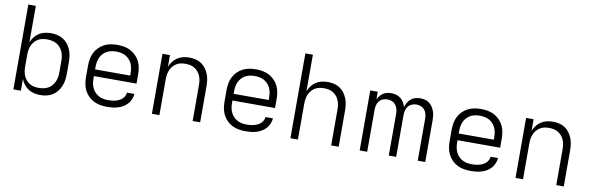

<svg xmlns="http://www.w3.org/2000/svg" viewBox="-50 -1182 5050 1638"><g transform="rotate(10 2475.0 -363.5)"><path d="M324 8Q297 8 270.5 2Q244 -4 221.5 -18.5Q199 -33 182.5 -54.5Q166 -76 156 -101V0H91V-735H156V-419Q166 -444 182.5 -465.5Q199 -487 221.5 -501.5Q244 -516 270.5 -522Q297 -528 324 -528Q352 -528 379 -522Q406 -516 429.5 -501.5Q453 -487 470.5 -465Q488 -443 498.5 -417.5Q509 -392 513 -365Q517 -338 517 -310V-210Q517 -182 513 -155Q509 -128 498.5 -102.5Q488 -77 470.5 -55Q453 -33 429.5 -18.5Q406 -4 379 2Q352 8 324 8ZM301 -50Q322 -50 342.5 -54Q363 -58 381.5 -68Q400 -78 414 -94Q428 -110 436.5 -129Q445 -148 448.5 -168.5Q452 -189 452 -210V-310Q452 -331 448.5 -351.5Q445 -372 436.5 -391Q428 -410 414 -426Q400 -442 381.5 -452Q363 -462 342.5 -466Q322 -470 301 -470Q280 -470 260 -466Q240 -462 222.5 -451.5Q205 -441 191.5 -425Q178 -409 170 -390Q162 -371 159 -350.5Q156 -330 156 -310V-210Q156 -190 159 -169.5Q162 -149 170 -130Q178 -111 191.5 -95Q205 -79 222.5 -68.5Q240 -58 260 -54Q280 -50 301 -50Z M902 8Q873 8 844 3Q815 -2 788.5 -15Q762 -28 741 -49Q720 -70 706.5 -96.5Q693 -123 688 -152Q683 -181 683 -210V-310Q683 -339 688 -368Q693 -397 706 -423Q719 -449 740 -470Q761 -491 787 -504.5Q813 -518 842 -523Q871 -528 900 -528Q929 -528 958 -523Q987 -518 1013 -504.5Q1039 -491 1060 -470Q1081 -449 1094 -423Q1107 -397 1112 -368Q1117 -339 1117 -310V-231H748V-210Q748 -189 751.5 -168Q755 -147 764 -128Q773 -109 787.5 -93.5Q802 -78 820.5 -68Q839 -58 860 -54Q881 -50 902 -50Q918 -50 934 -51.5Q950 -53 965.5 -57Q981 -61 995.5 -68Q1010 -75 1022 -85.5Q1034 -96 1041.5 -110.5Q1049 -125 1050 -141H1115Q1113 -117 1103.5 -94.5Q1094 -72 1078 -54Q1062 -36 1041 -23.5Q1020 -11 997 -4Q974 3 950 5.5Q926 8 902 8ZM1052 -289V-310Q1052 -331 1048.5 -352Q1045 -373 1036.5 -392Q1028 -411 1013.5 -426.5Q999 -442 981 -452Q963 -462 942 -466Q921 -470 900 -470Q879 -470 858 -466Q837 -462 819 -452Q801 -442 786.5 -426.5Q772 -411 763.5 -392Q755 -373 751.5 -352Q748 -331 748 -310V-289Z M1291 0V-520H1356V-419Q1366 -444 1382.5 -465.5Q1399 -487 1421.5 -501.5Q1444 -516 1470.5 -522Q1497 -528 1523 -528Q1550 -528 1577 -522Q1604 -516 1626.5 -501Q1649 -486 1665.5 -464Q1682 -442 1692 -416.5Q1702 -391 1705.5 -364Q1709 -337 1709 -310V0H1644V-310Q1644 -330 1641 -350.5Q1638 -371 1630 -390Q1622 -409 1609 -424.5Q1596 -440 1578.5 -451Q1561 -462 1540.5 -466Q1520 -470 1500 -470Q1480 -470 1459.5 -466Q1439 -462 1421.5 -451Q1404 -440 1391 -424.5Q1378 -409 1370 -390Q1362 -371 1359 -350.5Q1356 -330 1356 -310V0Z M2102 8Q2073 8 2044 3Q2015 -2 1988.5 -15Q1962 -28 1941 -49Q1920 -70 1906.5 -96.5Q1893 -123 1888 -152Q1883 -181 1883 -210V-310Q1883 -339 1888 -368Q1893 -397 1906 -423Q1919 -449 1940 -470Q1961 -491 1987 -504.5Q2013 -518 2042 -523Q2071 -528 2100 -528Q2129 -528 2158 -523Q2187 -518 2213 -504.5Q2239 -491 2260 -470Q2281 -449 2294 -423Q2307 -397 2312 -368Q2317 -339 2317 -310V-231H1948V-210Q1948 -189 1951.5 -168Q1955 -147 1964 -128Q1973 -109 1987.5 -93.5Q2002 -78 2020.5 -68Q2039 -58 2060 -54Q2081 -50 2102 -50Q2118 -50 2134 -51.5Q2150 -53 2165.5 -57Q2181 -61 2195.5 -68Q2210 -75 2222 -85.5Q2234 -96 2241.5 -110.5Q2249 -125 2250 -141H2315Q2313 -117 2303.5 -94.5Q2294 -72 2278 -54Q2262 -36 2241 -23.5Q2220 -11 2197 -4Q2174 3 2150 5.5Q2126 8 2102 8ZM2252 -289V-310Q2252 -331 2248.5 -352Q2245 -373 2236.5 -392Q2228 -411 2213.5 -426.5Q2199 -442 2181 -452Q2163 -462 2142 -466Q2121 -470 2100 -470Q2079 -470 2058 -466Q2037 -462 2019 -452Q2001 -442 1986.5 -426.5Q1972 -411 1963.5 -392Q1955 -373 1951.5 -352Q1948 -331 1948 -310V-289Z M2491 0V-735H2556V-419Q2566 -444 2582.5 -465.5Q2599 -487 2621.5 -501.5Q2644 -516 2670.5 -522Q2697 -528 2723 -528Q2750 -528 2777 -522Q2804 -516 2826.5 -501Q2849 -486 2865.5 -464Q2882 -442 2892 -416.5Q2902 -391 2905.5 -364Q2909 -337 2909 -310V0H2844V-310Q2844 -330 2841 -350.5Q2838 -371 2830 -390Q2822 -409 2809 -424.5Q2796 -440 2778.5 -451Q2761 -462 2740.5 -466Q2720 -470 2700 -470Q2680 -470 2659.5 -466Q2639 -462 2621.5 -451Q2604 -440 2591 -424.5Q2578 -409 2570 -390Q2562 -371 2559 -350.5Q2556 -330 2556 -310V0Z M3091 0V-520H3156V-453Q3163 -470 3175 -484.5Q3187 -499 3202.5 -509.5Q3218 -520 3236 -524Q3254 -528 3273 -528Q3294 -528 3315.5 -522Q3337 -516 3354 -502.5Q3371 -489 3382 -470Q3393 -451 3399 -430Q3405 -451 3416 -470Q3427 -489 3443.5 -502.5Q3460 -516 3481 -522Q3502 -528 3524 -528Q3544 -528 3564 -523Q3584 -518 3600.5 -506Q3617 -494 3628.5 -477Q3640 -460 3647 -441Q3654 -422 3656.5 -402Q3659 -382 3659 -362V0H3594V-362Q3594 -382 3589.5 -402Q3585 -422 3572.5 -438Q3560 -454 3540.5 -462Q3521 -470 3501 -470Q3480 -470 3461 -462Q3442 -454 3429.5 -438Q3417 -422 3412 -402Q3407 -382 3407 -362V0H3343V-362Q3343 -382 3338 -402Q3333 -422 3320.5 -438Q3308 -454 3289 -462Q3270 -470 3249 -470Q3229 -470 3209.5 -462Q3190 -454 3177.5 -438Q3165 -422 3160.5 -402Q3156 -382 3156 -362V0Z M4052 8Q4023 8 3994 3Q3965 -2 3938.5 -15Q3912 -28 3891 -49Q3870 -70 3856.5 -96.5Q3843 -123 3838 -152Q3833 -181 3833 -210V-310Q3833 -339 3838 -368Q3843 -397 3856 -423Q3869 -449 3890 -470Q3911 -491 3937 -504.5Q3963 -518 3992 -523Q4021 -528 4050 -528Q4079 -528 4108 -523Q4137 -518 4163 -504.5Q4189 -491 4210 -470Q4231 -449 4244 -423Q4257 -397 4262 -368Q4267 -339 4267 -310V-231H3898V-210Q3898 -189 3901.5 -168Q3905 -147 3914 -128Q3923 -109 3937.5 -93.5Q3952 -78 3970.5 -68Q3989 -58 4010 -54Q4031 -50 4052 -50Q4068 -50 4084 -51.5Q4100 -53 4115.5 -57Q4131 -61 4145.5 -68Q4160 -75 4172 -85.5Q4184 -96 4191.5 -110.5Q4199 -125 4200 -141H4265Q4263 -117 4253.5 -94.5Q4244 -72 4228 -54Q4212 -36 4191 -23.5Q4170 -11 4147 -4Q4124 3 4100 5.5Q4076 8 4052 8ZM4202 -289V-310Q4202 -331 4198.5 -352Q4195 -373 4186.5 -392Q4178 -411 4163.5 -426.5Q4149 -442 4131 -452Q4113 -462 4092 -466Q4071 -470 4050 -470Q4029 -470 4008 -466Q3987 -462 3969 -452Q3951 -442 3936.5 -426.5Q3922 -411 3913.5 -392Q3905 -373 3901.5 -352Q3898 -331 3898 -310V-289Z M4441 0V-520H4506V-419Q4516 -444 4532.5 -465.5Q4549 -487 4571.5 -501.5Q4594 -516 4620.5 -522Q4647 -528 4673 -528Q4700 -528 4727 -522Q4754 -516 4776.5 -501Q4799 -486 4815.5 -464Q4832 -442 4842 -416.5Q4852 -391 4855.5 -364Q4859 -337 4859 -310V0H4794V-310Q4794 -330 4791 -350.5Q4788 -371 4780 -390Q4772 -409 4759 -424.5Q4746 -440 4728.5 -451Q4711 -462 4690.5 -466Q4670 -470 4650 -470Q4630 -470 4609.5 -466Q4589 -462 4571.5 -451Q4554 -440 4541 -424.5Q4528 -409 4520 -390Q4512 -371 4509 -350.5Q4506 -330 4506 -310V0Z"/></g></svg>

Font: Iosevka Aile Light
Style: Regular
Weight: 300
Designer: Belleve Invis
Foundry: Belleve Invis
Version: Version 27.3.5; ttfautohint (v1.8.4)